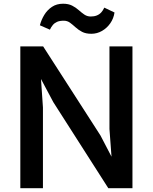

<svg xmlns="http://www.w3.org/2000/svg" viewBox="-20 -986 800 1006"><path d="M86.5 0V-743H206L506.5 -276L604.5 -88H570L553.5 -310V-743H674V0H547.5L259.5 -450.5L146 -663.5H188.5L205 -423V0ZM458.5 -809Q429.5 -809 410 -819.2Q390.5 -829.5 375.8 -843Q361 -856.5 346.8 -867Q332.5 -877.5 314 -877.5Q292.5 -877.5 279 -871.5Q265.5 -865.5 256.8 -855Q248 -844.5 241.5 -830.5L189 -853.5Q196.5 -882.5 212.2 -908.2Q228 -934 252.5 -950.2Q277 -966.5 310.5 -966.5Q338.5 -966.5 358 -956.5Q377.5 -946.5 392.5 -933Q407.5 -919.5 422.2 -909.5Q437 -899.5 455.5 -899.5Q473.5 -899.5 487.2 -905Q501 -910.5 510.5 -921Q520 -931.5 526.5 -946L580 -920.5Q575.5 -889.5 558 -864.2Q540.5 -839 514.5 -824Q488.5 -809 458.5 -809Z"/></svg>

Font: Merriweather Sans Medium
Style: Regular
Weight: 500
Designer: Eben Sorkin
Foundry: Eben Sorkin
Version: Version 2.001